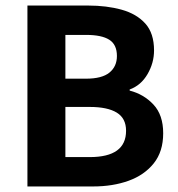

<svg xmlns="http://www.w3.org/2000/svg" viewBox="-20 -673 643 693"><path d="M79 0V-653H298Q365 -653 419 -638Q473 -623 504.5 -588Q536 -553 536 -491Q536 -446 512.5 -405.5Q489 -365 448 -350V-346Q499 -333 534 -295.5Q569 -258 569 -192Q569 -126 535 -83.5Q501 -41 444 -20.5Q387 0 316 0ZM216 -389H290Q348 -389 375 -411Q402 -433 402 -471Q402 -512 374.5 -529.5Q347 -547 291 -547H216ZM216 -106H304Q435 -106 435 -201Q435 -246 401.5 -266.5Q368 -287 304 -287H216Z"/></svg>

Font: Assistant
Style: Bold
Weight: 700
Designer: Hebrew By Ben Nathan, Latin by Paul Hunt
Version: Version 3.000